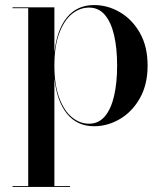

<svg xmlns="http://www.w3.org/2000/svg" viewBox="-20 -489 647 759"><path d="M29.5 250V246.5H91.5V-456.5H29.5V-460H195V-280.5Q204.5 -371 244.5 -420Q284.5 -469 352 -469Q406 -469 454.5 -440.5Q503 -412 533.2 -358.5Q563.5 -305 563.5 -230Q563.5 -155 533.2 -101.2Q503 -47.5 454.5 -18.8Q406 10 352 10Q285 10 244.8 -39.5Q204.5 -89 195 -179.5V246.5H257V250ZM332 0Q370 0 394.5 -29Q419 -58 431 -109.8Q443 -161.5 443 -230Q443 -298.5 431 -350Q419 -401.5 394.5 -430.2Q370 -459 332 -459Q295 -459 264 -433.5Q233 -408 214 -357Q195 -306 195 -230Q195 -154 214 -102.8Q233 -51.5 264 -25.8Q295 0 332 0Z"/></svg>

Font: Bodoni Moda 48pt Medium
Style: Regular
Weight: 500
Designer: Owen Earl
Foundry: indestructible type
Version: Version 2.005